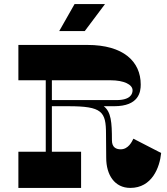

<svg xmlns="http://www.w3.org/2000/svg" viewBox="-20 -920 819 940"><path d="M494 -900H345L270 -768H395ZM633 -241C626 -226 608 -189 571 -189C549 -189 528 -198 528 -233C528 -322 524 -372 488 -400H539C660 -400 669 -470 669 -506C669 -619 584 -700 408 -700H70V-527H204V-177H70V0H377V-177H234V-400H314C480 -400 499 -374 499 -264L500 -147C500 -64 541 0 618 0C724 0 762 -100 769 -171ZM234 -430V-527H521C587 -527 629 -506 629 -478C629 -461 620 -430 550 -430Z"/></svg>

Font: Space Cowgirl Black
Style: Regular
Weight: 900
Designer: Valery Marier
Foundry: Valery Marier
Version: Version 1.000;hotconv 1.0.109;makeotfexe 2.5.65596